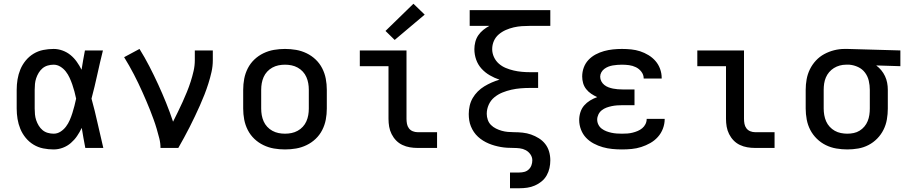

<svg xmlns="http://www.w3.org/2000/svg" viewBox="-20 -789 4840 1024"><path d="M266 8Q238 8 210.5 2.5Q183 -3 159 -17.5Q135 -32 117 -54Q99 -76 88.5 -101.5Q78 -127 73.5 -154.5Q69 -182 69 -210V-310Q69 -338 73.5 -365.5Q78 -393 88.5 -418.5Q99 -444 117 -466Q135 -488 159 -502.5Q183 -517 210.5 -522.5Q238 -528 266 -528Q290 -528 313.5 -519.5Q337 -511 356 -495.5Q375 -480 389.5 -459.5Q404 -439 415 -417Q419 -443 423.5 -468.5Q428 -494 433 -520H529Q513 -456 499 -391.5Q485 -327 468 -263Q486 -198 500.5 -132Q515 -66 531 0H435Q430 -27 425 -53.5Q420 -80 416 -107Q405 -84 391 -63.5Q377 -43 358 -26.5Q339 -10 315 -1Q291 8 266 8ZM266 -76Q286 -76 303 -87Q320 -98 332 -114Q344 -130 352 -148.5Q360 -167 366 -186Q372 -205 377 -224.5Q382 -244 386 -263Q382 -282 377 -301Q372 -320 365.5 -338.5Q359 -357 351 -374.5Q343 -392 331 -407.5Q319 -423 302 -433.5Q285 -444 266 -444Q250 -444 234.5 -439.5Q219 -435 207 -425Q195 -415 186.5 -401Q178 -387 173 -372Q168 -357 166.5 -341.5Q165 -326 165 -310V-210Q165 -194 166.5 -178.5Q168 -163 173 -148Q178 -133 186.5 -119Q195 -105 207 -95Q219 -85 234.5 -80.5Q250 -76 266 -76Z M836 0Q836 -26 829.5 -51.5Q823 -77 815.5 -102.5Q808 -128 799 -152.5Q790 -177 780.5 -201.5Q771 -226 760.5 -250Q750 -274 739.5 -298Q729 -322 717.5 -345.5Q706 -369 694 -392.5Q682 -416 669 -438.5Q656 -461 642 -484L724 -528Q752 -483 776.5 -435.5Q801 -388 823.5 -339Q846 -290 866 -240.5Q886 -191 903 -140Q916 -166 929 -192.5Q942 -219 954 -245.5Q966 -272 977 -299Q988 -326 997 -354Q1006 -382 1012.5 -410.5Q1019 -439 1019 -468V-520H1115V-468Q1115 -436 1108 -405Q1101 -374 1091.5 -344Q1082 -314 1070.5 -284.5Q1059 -255 1046 -226Q1033 -197 1019.5 -168.5Q1006 -140 991.5 -111.5Q977 -83 962 -55.5Q947 -28 931 0Z M1500 8Q1470 8 1441 3Q1412 -2 1385 -15Q1358 -28 1336.5 -48.5Q1315 -69 1301.5 -95.5Q1288 -122 1282.5 -151Q1277 -180 1277 -210V-310Q1277 -340 1282.5 -369Q1288 -398 1301.5 -424.5Q1315 -451 1336.5 -471.5Q1358 -492 1385 -505Q1412 -518 1441 -523Q1470 -528 1500 -528Q1530 -528 1559 -523Q1588 -518 1615 -505Q1642 -492 1663.5 -471.5Q1685 -451 1698.5 -424.5Q1712 -398 1717.5 -369Q1723 -340 1723 -310V-210Q1723 -180 1717.5 -151Q1712 -122 1698.5 -95.5Q1685 -69 1663.5 -48.5Q1642 -28 1615 -15Q1588 -2 1559 3Q1530 8 1500 8ZM1500 -76Q1518 -76 1535 -79.5Q1552 -83 1567.5 -91.5Q1583 -100 1595 -113Q1607 -126 1614 -142Q1621 -158 1624 -175Q1627 -192 1627 -210V-310Q1627 -328 1624 -345Q1621 -362 1614 -378Q1607 -394 1595 -407Q1583 -420 1567.5 -428.5Q1552 -437 1535 -440.5Q1518 -444 1500 -444Q1482 -444 1465 -440.5Q1448 -437 1432.5 -428.5Q1417 -420 1405 -407Q1393 -394 1386 -378Q1379 -362 1376 -345Q1373 -328 1373 -310V-210Q1373 -192 1376 -175Q1379 -158 1386 -142Q1393 -126 1405 -113Q1417 -100 1432.5 -91.5Q1448 -83 1465 -79.5Q1482 -76 1500 -76Z M2207 0Q2186 0 2165.5 -3.5Q2145 -7 2126 -16Q2107 -25 2092.5 -40Q2078 -55 2068.5 -74Q2059 -93 2055.5 -113.5Q2052 -134 2052 -155V-436H1899V-520H2148V-155Q2148 -142 2150.5 -128.5Q2153 -115 2161 -104.5Q2169 -94 2181.5 -89Q2194 -84 2207 -84H2311V0ZM2085 -576 2036 -624 2185 -769 2245 -711Z M2700 215V131H2750Q2764 131 2777 127.5Q2790 124 2800 114.5Q2810 105 2814.5 92Q2819 79 2819 66Q2819 49 2809 34.5Q2799 20 2784 12Q2769 4 2752 2Q2735 0 2718.5 0Q2702 0 2685 -1Q2668 -2 2651 -5Q2634 -8 2618 -12.5Q2602 -17 2586.5 -23.5Q2571 -30 2556.5 -39Q2542 -48 2529.5 -59.5Q2517 -71 2507.5 -85Q2498 -99 2491.5 -115Q2485 -131 2482.5 -147.5Q2480 -164 2480 -181Q2480 -203 2485 -225Q2490 -247 2501 -266Q2512 -285 2528 -301Q2544 -317 2563 -328.5Q2582 -340 2602.5 -349Q2623 -358 2644 -364Q2617 -373 2592 -387.5Q2567 -402 2548 -423Q2529 -444 2519.5 -471Q2510 -498 2510 -527Q2510 -546 2515 -565.5Q2520 -585 2531 -601Q2542 -617 2557.5 -629.5Q2573 -642 2590 -651H2485V-735H2915V-651H2807Q2785 -651 2763 -649.5Q2741 -648 2719.5 -643Q2698 -638 2677.5 -629Q2657 -620 2640 -605.5Q2623 -591 2614 -570.5Q2605 -550 2605 -527Q2605 -505 2614.5 -484.5Q2624 -464 2640.5 -449.5Q2657 -435 2677.5 -426.5Q2698 -418 2719.5 -413Q2741 -408 2763 -406Q2785 -404 2807 -404H2850V-320H2807Q2782 -320 2757 -318Q2732 -316 2707.5 -310.5Q2683 -305 2659.5 -295.5Q2636 -286 2616.5 -270Q2597 -254 2586.5 -230.5Q2576 -207 2576 -182Q2576 -166 2581.5 -150Q2587 -134 2598.5 -122.5Q2610 -111 2625 -103.5Q2640 -96 2656 -91.5Q2672 -87 2688.5 -85.5Q2705 -84 2721 -84Q2745 -84 2768 -81.5Q2791 -79 2812.5 -71.5Q2834 -64 2854 -51.5Q2874 -39 2888 -21Q2902 -3 2908.5 19.5Q2915 42 2915 66Q2915 87 2910.5 107.5Q2906 128 2895.5 146.5Q2885 165 2868.5 178.5Q2852 192 2832.5 200.5Q2813 209 2792 212Q2771 215 2750 215Z M3297 8Q3271 8 3245.5 5.5Q3220 3 3195 -4Q3170 -11 3146.5 -23.5Q3123 -36 3105.5 -54.5Q3088 -73 3078.5 -98Q3069 -123 3069 -149Q3069 -170 3075.5 -190.5Q3082 -211 3095.5 -226.5Q3109 -242 3127 -253Q3145 -264 3165 -271Q3148 -279 3133 -289Q3118 -299 3106.5 -313.5Q3095 -328 3090 -345.5Q3085 -363 3085 -381Q3085 -406 3093.5 -429Q3102 -452 3118.5 -469.5Q3135 -487 3156.5 -498.5Q3178 -510 3201.5 -516.5Q3225 -523 3249 -525.5Q3273 -528 3297 -528Q3322 -528 3346.5 -525.5Q3371 -523 3394 -515.5Q3417 -508 3438.5 -495Q3460 -482 3476 -463.5Q3492 -445 3500.5 -421.5Q3509 -398 3509 -373Q3509 -373 3509 -372Q3509 -371 3509 -370H3413Q3413 -371 3413 -371Q3413 -371 3413 -371Q3413 -390 3401 -406Q3389 -422 3371.5 -430.5Q3354 -439 3335 -441.5Q3316 -444 3297 -444Q3285 -444 3272.5 -443Q3260 -442 3248 -440Q3236 -438 3224.5 -433.5Q3213 -429 3203 -421.5Q3193 -414 3187 -403Q3181 -392 3181 -380Q3181 -380 3181 -380Q3181 -380 3181 -380Q3181 -367 3187 -355.5Q3193 -344 3203 -336Q3213 -328 3225 -323.5Q3237 -319 3249.5 -316.5Q3262 -314 3274.5 -313Q3287 -312 3300 -312H3364V-228H3300Q3286 -228 3271.5 -227Q3257 -226 3242.5 -223Q3228 -220 3214.5 -215Q3201 -210 3189.5 -201Q3178 -192 3171.5 -178.5Q3165 -165 3165 -151Q3165 -137 3171.5 -124Q3178 -111 3189.5 -102.5Q3201 -94 3214 -89Q3227 -84 3241 -81Q3255 -78 3269 -77Q3283 -76 3297 -76Q3312 -76 3326 -77Q3340 -78 3354 -81.5Q3368 -85 3381 -90.5Q3394 -96 3405 -105Q3416 -114 3422.5 -127Q3429 -140 3429 -155H3525Q3525 -154 3525 -154Q3525 -154 3525 -154Q3525 -128 3515.5 -103Q3506 -78 3488.5 -58.5Q3471 -39 3448 -26Q3425 -13 3400 -5Q3375 3 3349 5.5Q3323 8 3297 8Z M4007 0Q3986 0 3965.5 -3.5Q3945 -7 3926 -16Q3907 -25 3892.5 -40Q3878 -55 3868.5 -74Q3859 -93 3855.5 -113.5Q3852 -134 3852 -155V-436H3699V-520H3948V-155Q3948 -142 3950.5 -128.5Q3953 -115 3961 -104.5Q3969 -94 3981.5 -89Q3994 -84 4007 -84H4111V0Z M4499 8Q4470 8 4440.5 3Q4411 -2 4384.5 -15Q4358 -28 4336.5 -49Q4315 -70 4301.5 -96Q4288 -122 4282.5 -151.5Q4277 -181 4277 -210V-310Q4277 -338 4282 -366Q4287 -394 4299.5 -419.5Q4312 -445 4331.5 -466Q4351 -487 4376 -500.5Q4401 -514 4428.5 -521Q4456 -528 4484 -528Q4488 -528 4492 -528Q4496 -528 4500 -528L4782 -520V-436L4653 -440Q4668 -429 4680 -414.5Q4692 -400 4700 -383Q4708 -366 4711.5 -347.5Q4715 -329 4715 -310V-210Q4715 -181 4710 -152Q4705 -123 4692 -97Q4679 -71 4658.5 -50Q4638 -29 4612 -15.5Q4586 -2 4557 3Q4528 8 4499 8ZM4499 -76Q4516 -76 4533 -79.5Q4550 -83 4564.5 -92Q4579 -101 4590 -114Q4601 -127 4607.5 -143Q4614 -159 4616.5 -176Q4619 -193 4619 -210V-310Q4619 -334 4613.5 -358Q4608 -382 4593.5 -401.5Q4579 -421 4556.5 -431.5Q4534 -442 4510 -444H4500Q4498 -444 4496 -444Q4494 -444 4491 -444Q4475 -444 4458.5 -439.5Q4442 -435 4427.5 -426Q4413 -417 4402 -404Q4391 -391 4384.5 -375.5Q4378 -360 4375.5 -343.5Q4373 -327 4373 -310V-210Q4373 -193 4376 -175.5Q4379 -158 4386 -142Q4393 -126 4405 -113Q4417 -100 4432 -91.5Q4447 -83 4464.5 -79.5Q4482 -76 4499 -76Z"/></svg>

Font: Iosevka SS04 Medium Extended
Style: Regular
Weight: 500
Width: 7
Monospace: yes
Designer: Belleve Invis
Foundry: Belleve Invis
Version: Version 19.0.0; ttfautohint (v1.8.4)